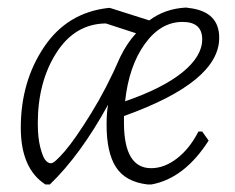

<svg xmlns="http://www.w3.org/2000/svg" viewBox="-20 -482 623 508"><path d="M375 -428Q416 -459 472 -462L479 -461Q560 -452 560 -382Q560 -265 308 -175V-154Q309 -37 380 -37Q415 -37 448.5 -63Q482 -89 505 -134H515L532 -110Q468 -10 381 6H370Q312 -1 287 -39.5Q262 -78 262 -152Q262 -184 266 -205Q193 -72 112 6H100Q35 -36 35 -144Q35 -266 96.5 -357.5Q158 -449 267 -461H271ZM463 -424Q405 -424 363 -365.5Q321 -307 311 -214Q410 -248 462.5 -290.5Q515 -333 515 -378Q515 -424 463 -424ZM260 -420Q178 -419 129 -342Q80 -265 80 -156Q80 -118 86.5 -92.5Q93 -67 100 -58.5Q107 -50 115 -50Q124 -50 151.5 -82Q179 -114 221 -182Q263 -250 298 -331Q316 -368 340 -394Z"/></svg>

Font: Alegreya Sans SC Light
Style: Italic
Weight: 300
Italic angle: -7°
Designer: Juan Pablo del Peral
Foundry: Huerta Tipografica
Version: Version 2.007